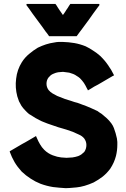

<svg xmlns="http://www.w3.org/2000/svg" viewBox="-20 -938 645 982"><path d="M301.8 -861.3Q304.7 -865.2 307.6 -869.1Q310.5 -874 313.5 -877.9Q316.4 -882.8 320.3 -888.7Q323.2 -893.6 327.1 -898.4Q330.1 -903.3 333 -908.2Q336.9 -913.1 339.8 -918Q340.8 -918 342.8 -918Q343.8 -918 345.7 -918Q359.4 -918 374 -918Q388.7 -918 403.3 -918Q413.1 -918 423.8 -918Q433.6 -918 443.4 -918Q454.1 -918 464.8 -918Q475.6 -918 486.3 -918Q487.3 -917 488.3 -915Q488.3 -914.1 489.3 -913.1Q487.3 -910.2 485.4 -907.2Q483.4 -905.3 481.4 -902.3Q469.7 -885.7 457 -869.1Q445.3 -852.5 433.6 -835.9Q424.8 -825.2 417 -813.5Q408.2 -801.8 400.4 -791Q393.6 -781.2 385.7 -771.5Q378.9 -762.7 372.1 -752.9Q371.1 -752.9 370.1 -752.9Q368.2 -752.9 367.2 -752.9Q352.5 -752.9 337.9 -752.9Q322.3 -752.9 307.6 -752.9Q297.9 -752.9 287.1 -752.9Q277.3 -752.9 266.6 -752.9Q257.8 -752.9 249 -752.9Q240.2 -752.9 231.4 -752.9Q230.5 -753.9 229.5 -754.9Q228.5 -755.9 228.5 -756.8Q224.6 -762.7 220.7 -767.6Q216.8 -772.5 212.9 -777.3Q205.1 -789.1 196.3 -800.8Q188.5 -811.5 179.7 -823.2Q171.9 -834 163.1 -845.7Q155.3 -857.4 146.5 -868.2Q138.7 -879.9 130.9 -890.6Q122.1 -901.4 114.3 -913.1Q115.2 -915 117.2 -918Q121.1 -918 129.9 -918Q144.5 -918 159.2 -918Q173.8 -918 188.5 -918Q198.2 -918 208 -918Q218.8 -918 228.5 -918Q237.3 -918 246.1 -918Q254.9 -918 263.7 -918Q264.6 -917 264.6 -916Q265.6 -915 266.6 -914.1Q271.5 -906.2 276.4 -898.4Q281.2 -891.6 286.1 -883.8Q290 -878.9 293 -874Q296.9 -869.1 299.8 -864.3Q300.8 -863.3 300.8 -862.3Q301.8 -861.3 301.8 -861.3ZM299.8 -570.3Q288.1 -569.3 277.3 -568.4Q265.6 -566.4 254.9 -561.5Q247.1 -558.6 240.2 -553.7Q234.4 -548.8 228.5 -542Q217.8 -528.3 217.8 -509.8Q217.8 -492.2 228.5 -477.5Q237.3 -466.8 249 -460Q260.7 -453.1 272.5 -447.3Q301.8 -435.5 312.5 -431.6Q324.2 -427.7 343.8 -421.9Q348.6 -419.9 352.5 -418.9Q357.4 -418 361.3 -416Q368.2 -414.1 376 -412.1Q382.8 -409.2 389.6 -407.2Q395.5 -405.3 402.3 -402.3Q408.2 -400.4 414.1 -398.4Q430.7 -391.6 446.3 -384.8Q462.9 -377.9 478.5 -370.1Q484.4 -366.2 489.3 -362.3Q495.1 -359.4 500 -355.5Q513.7 -344.7 526.4 -333Q539.1 -321.3 549.8 -306.6Q552.7 -301.8 556.6 -295.9Q559.6 -290 562.5 -283.2Q567.4 -270.5 571.3 -256.8Q575.2 -244.1 578.1 -229.5Q578.1 -225.6 579.1 -220.7Q579.1 -215.8 580.1 -211.9Q580.1 -205.1 580.1 -198.2Q580.1 -168.9 573.2 -140.6Q564.5 -106.4 543.9 -75.2Q527.3 -52.7 505.9 -35.2Q484.4 -18.6 459 -4.9Q411.1 16.6 371.1 20.5Q331.1 24.4 316.4 24.4Q283.2 22.5 251 18.6Q219.7 13.7 187.5 2Q160.2 -8.8 136.7 -24.4Q112.3 -40 90.8 -60.5Q69.3 -84 54.7 -108.4Q40 -133.8 29.3 -163.1Q31.2 -164.1 32.2 -166Q34.2 -167 36.1 -168Q50.8 -175.8 64.5 -184.6Q79.1 -192.4 92.8 -201.2Q102.5 -206.1 112.3 -211.9Q121.1 -217.8 130.9 -222.7Q138.7 -227.5 147.5 -232.4Q155.3 -237.3 164.1 -242.2Q164.1 -242.2 164.1 -242.2Q166 -238.3 168.9 -231.4Q175.8 -214.8 184.6 -200.2Q193.4 -184.6 206.1 -171.9Q215.8 -162.1 226.6 -155.3Q237.3 -148.4 250 -143.6Q273.4 -134.8 293 -132.8Q313.5 -130.9 320.3 -130.9Q335.9 -131.8 350.6 -132.8Q365.2 -134.8 379.9 -139.6Q389.6 -143.6 396.5 -148.4Q404.3 -154.3 411.1 -161.1Q421.9 -176.8 421.9 -196.3Q421.9 -214.8 410.2 -230.5Q399.4 -243.2 382.8 -250Q367.2 -256.8 352.5 -263.7Q314.5 -277.3 298.8 -281.2Q283.2 -286.1 278.3 -287.1Q259.8 -293 241.2 -299.8Q222.7 -305.7 204.1 -313.5Q193.4 -317.4 182.6 -323.2Q172.9 -328.1 162.1 -334Q152.3 -339.8 146.5 -343.8Q140.6 -346.7 130.9 -353.5Q129.9 -353.5 129.9 -353.5Q129.9 -353.5 129.9 -353.5Q118.2 -363.3 108.4 -374Q98.6 -383.8 89.8 -396.5Q83 -408.2 77.1 -419.9Q72.3 -432.6 68.4 -445.3Q56.6 -490.2 62.5 -535.2Q67.4 -581.1 91.8 -620.1Q107.4 -644.5 128.9 -662.1Q149.4 -679.7 173.8 -694.3Q194.3 -704.1 214.8 -710.9Q236.3 -717.8 257.8 -720.7Q263.7 -721.7 269.5 -722.7Q276.4 -723.6 281.2 -723.6Q282.2 -723.6 291 -723.6Q299.8 -723.6 299.8 -723.6Q331.1 -722.7 360.4 -717.8Q388.7 -712.9 418 -701.2Q438.5 -691.4 457 -678.7Q475.6 -667 492.2 -652.3Q515.6 -629.9 532.2 -605.5Q549.8 -581.1 563.5 -552.7Q561.5 -551.8 559.6 -550.8Q557.6 -549.8 555.7 -548.8Q541 -540 527.3 -532.2Q513.7 -524.4 499 -515.6Q490.2 -510.7 480.5 -504.9Q471.7 -500 461.9 -495.1Q454.1 -490.2 446.3 -485.4Q437.5 -480.5 429.7 -475.6Q428.7 -478.5 427.7 -480.5Q426.8 -483.4 424.8 -485.4Q418 -500 409.2 -513.7Q400.4 -526.4 388.7 -538.1Q380.9 -544.9 372.1 -549.8Q364.3 -555.7 354.5 -559.6Q344.7 -563.5 334 -566.4Q323.2 -568.4 311.5 -569.3Q306.6 -569.3 303.7 -570.3Q299.8 -570.3 299.8 -570.3Z"/></svg>

Font: LeFont
Style: Bold
Weight: 800
Designer: Leryon MEDIA
Version: Version 1.0